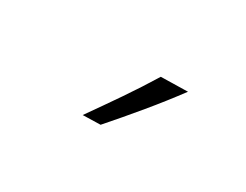

<svg xmlns="http://www.w3.org/2000/svg" viewBox="-37 -982 700 547"><g transform="rotate(30 312.5 -708.0)"><path d="M240.7 -604.5Q277.3 -656.2 312.3 -707.3Q347.2 -758.3 378.9 -810.1L467.3 -812Q428.2 -759.3 385.7 -708Q343.3 -656.7 298.8 -606Z"/></g></svg>

Font: Pinar-FD Regular
Style: FD-Regular
Weight: 400
Designer: Amin Abedi
Version: Version 3.000